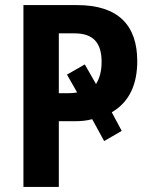

<svg xmlns="http://www.w3.org/2000/svg" viewBox="-20 -734 594 754"><path d="M519 -494C519 -635 444 -714 283 -714H72V0H211V-258H272C298 -258 321 -260 342 -266L389 -180L458 -220L419 -293C489 -334 519 -404 519 -494ZM211 -368V-603H273C345 -603 379 -567 379 -491C379 -454 371 -426 357 -404L313 -481L243 -441L283 -371C274 -369 261 -368 248 -368Z"/></svg>

Font: Noto Sans Display SemiCondensed
Style: Bold
Weight: 700
Width: 4
Designer: Monotype Design Team
Foundry: Monotype Imaging Inc.
Version: Version 1.900